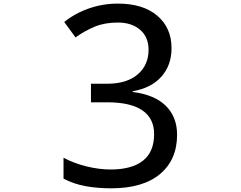

<svg xmlns="http://www.w3.org/2000/svg" viewBox="-20 -880 1310 1045"><path d="M702.1 -383.3V-379.4Q820.8 -364.7 882.3 -304.2Q943.8 -243.7 943.8 -146.5Q943.8 -10.7 851.1 67.1Q758.3 145 584.5 145Q511.7 145 447.3 133.5Q382.8 122.1 325.7 92.3V-21.5Q383.8 9.3 451.7 25.9Q519.5 42.5 582 42.5Q697.3 42.5 758.1 -5.4Q818.8 -53.2 818.8 -150.4Q818.8 -235.4 754.9 -279.3Q690.9 -323.2 564 -323.2H475.1V-424.3H564Q669.9 -424.3 729.2 -474.9Q788.6 -525.4 788.6 -609.4Q788.6 -678.2 742.7 -717.8Q696.8 -757.3 621.6 -757.3Q549.3 -757.3 494.9 -734.6Q440.4 -711.9 391.1 -676.3L329.6 -760.3Q388.2 -807.6 463.9 -834Q539.6 -860.4 621.6 -860.4Q758.8 -860.4 836.2 -794.4Q913.6 -728.5 913.6 -617.7Q913.6 -524.9 858.4 -462.9Q803.2 -400.9 702.1 -383.3Z"/></svg>

Font: Noto Emoji
Style: Regular
Weight: 400
Monospace: yes
Designer: Monotype Design Team
Foundry: Monotype Imaging Inc.
Version: Version 1.05 uh